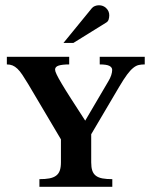

<svg xmlns="http://www.w3.org/2000/svg" viewBox="-20 -717 585 737"><path d="M535.6 -469.7Q522.9 -469.7 512.7 -467.5Q502.4 -465.3 491.5 -456.5Q480.5 -447.8 467.8 -430.7Q455.1 -413.6 437.5 -383.8L330.1 -201.7V-93.8Q330.1 -74.7 334.2 -62.3Q338.4 -49.8 347.9 -42.5Q357.4 -35.2 373 -32.2Q388.7 -29.3 411.1 -29.3V0H131.3V-29.3Q153.8 -29.3 169.4 -32.2Q185.1 -35.2 195.1 -42.5Q205.1 -49.8 209.5 -62.3Q213.9 -74.7 213.9 -93.8V-182.1L88.4 -394Q75.7 -415 65.9 -429.7Q56.2 -444.3 46.9 -453.1Q37.6 -461.9 28.1 -465.8Q18.6 -469.7 6.3 -469.7V-499H245.6V-469.7Q219.2 -469.7 205.3 -465.3Q191.4 -460.9 191.4 -449.7Q191.4 -443.8 197.3 -431.4Q203.1 -418.9 216.6 -396.2Q230 -373.5 252.2 -338.9Q274.4 -304.2 307.1 -253.9L395.5 -404.3Q403.3 -417 407 -428.5Q410.6 -439.9 410.6 -448.7Q410.6 -458.5 399.9 -464.1Q389.2 -469.7 362.8 -469.7V-499H535.6V-469.7ZM399.4 -658.2Q399.4 -649.9 397 -642.1Q394.5 -634.3 387.7 -630.4L261.7 -552.2H223.6L332.5 -685.5Q336.9 -690.9 344.2 -693.8Q351.6 -696.8 359.9 -696.8Q376.5 -696.8 387.9 -685.5Q399.4 -674.3 399.4 -658.2Z"/></svg>

Font: Scheherazade
Style: Bold
Weight: 700
Version: Version 2.100 (build 932/914)